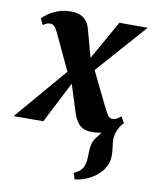

<svg xmlns="http://www.w3.org/2000/svg" viewBox="-122 -612 740 928"><g transform="rotate(10 248.0 -148.0)"><path d="M309 251 298.5 220Q320.5 211 331.8 199Q343 187 348 170.5Q353 156 353.2 137.2Q353.5 118.5 354.5 98.5Q355.5 60 373.8 37.2Q392 14.5 406.5 -5L487.5 -49Q473.5 -31 466.2 -11Q459 9 459 30.5Q459.5 45.5 462.8 66.5Q466 87.5 465.5 107.5Q465.5 137.5 451.5 163Q437.5 188.5 413 208Q391.5 225 364.8 236Q338 247 309 251ZM351 10.5Q328 10.5 311.2 3.8Q294.5 -3 282 -18.5Q269.5 -34 260 -60L197.5 -257L236.5 -245L111 0L-34.5 0.5L215 -292L202 -218L101 -433Q93.5 -449.5 84.8 -460Q76 -470.5 64 -470.5Q52 -470.5 44 -467Q36 -463.5 28 -457L12.5 -487Q20.5 -496.5 39.2 -510.2Q58 -524 86.5 -534.8Q115 -545.5 152 -545.5Q177 -545.5 195.5 -538.2Q214 -531 226.5 -516Q239 -501 245.5 -477L295 -295.5L259.5 -300.5L390.5 -532.5H529.5L279 -249L293.5 -325L396.5 -114Q406.5 -94 415.2 -81.5Q424 -69 437.5 -69Q446.5 -69 455.5 -72.8Q464.5 -76.5 479 -89L496 -58Q486 -45 467 -29Q448 -13 419.2 -1.2Q390.5 10.5 351 10.5Z"/></g></svg>

Font: Merriweather 72pt ExtraBold
Style: Italic
Weight: 800
Italic angle: -7.8°
Version: Version 2.101